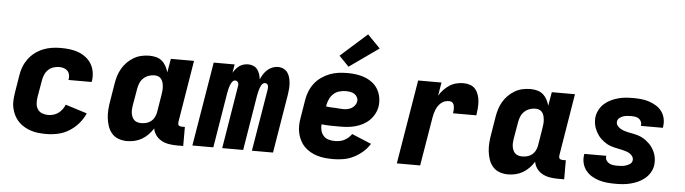

<svg xmlns="http://www.w3.org/2000/svg" viewBox="-48 -994 4297 1205"><g transform="rotate(5 2100.0 -391.5)"><path d="M271 8Q245 8 220.5 5.5Q196 3 173 -4.5Q150 -12 129.5 -24Q109 -36 93 -53Q77 -70 66.5 -91Q56 -112 50.5 -136Q45 -160 46.5 -185Q48 -210 52 -235L70 -345Q74 -373 84.5 -399.5Q95 -426 112.5 -449.5Q130 -473 154 -491Q178 -509 205 -519.5Q232 -530 259.5 -534Q287 -538 315 -538Q344 -538 372 -534.5Q400 -531 425.5 -521.5Q451 -512 472.5 -495.5Q494 -479 508 -456Q522 -433 526.5 -405Q531 -377 527 -349Q526 -347 526 -345.5Q526 -344 525 -342H380Q380 -342 380 -343Q380 -344 380 -344Q383 -359 380 -374Q377 -389 367.5 -399Q358 -409 344 -413.5Q330 -418 315 -418Q297 -418 278.5 -412Q260 -406 246 -392.5Q232 -379 224.5 -361.5Q217 -344 214 -326L195 -216Q192 -196 193.5 -176.5Q195 -157 205 -141.5Q215 -126 233 -119Q251 -112 271 -112Q287 -112 303.5 -116.5Q320 -121 334 -131Q348 -141 359 -155.5Q370 -170 376 -186L512 -143Q497 -108 471.5 -78.5Q446 -49 413 -28.5Q380 -8 343 0Q306 8 271 8Z M778 8Q751 8 725.5 -1Q700 -10 683 -29.5Q666 -49 657.5 -74Q649 -99 646 -125.5Q643 -152 645 -180Q647 -208 652 -235L670 -345Q674 -370 681.5 -394Q689 -418 702 -440.5Q715 -463 734 -482Q753 -501 775.5 -514Q798 -527 823 -532.5Q848 -538 873 -538Q895 -538 916 -532.5Q937 -527 952.5 -513.5Q968 -500 978 -481.5Q988 -463 993 -443L1008 -530H1154L1090 -140Q1089 -134 1089.5 -128.5Q1090 -123 1093.5 -119Q1097 -115 1102.5 -113.5Q1108 -112 1113 -112H1133V8H1093Q1068 8 1043 4Q1018 0 996.5 -11.5Q975 -23 960.5 -42.5Q946 -62 942 -86Q929 -65 911 -46.5Q893 -28 871.5 -15.5Q850 -3 826 2.5Q802 8 778 8ZM859 -112Q875 -112 891 -116.5Q907 -121 920 -131.5Q933 -142 940.5 -157Q948 -172 951 -188L969 -298Q971 -311 972.5 -324.5Q974 -338 973 -351Q972 -364 969 -376Q966 -388 958.5 -398.5Q951 -409 939.5 -413.5Q928 -418 914 -418Q896 -418 878 -411.5Q860 -405 846 -392Q832 -379 824.5 -361.5Q817 -344 814 -326L795 -216Q793 -203 792.5 -190.5Q792 -178 794 -166.5Q796 -155 801 -144Q806 -133 814.5 -125.5Q823 -118 834.5 -115Q846 -112 859 -112Z M1190 0 1278 -530H1410L1401 -477Q1409 -490 1418.5 -501.5Q1428 -513 1440 -521.5Q1452 -530 1466.5 -534Q1481 -538 1494 -538Q1512 -538 1527.5 -531.5Q1543 -525 1553 -512Q1563 -499 1568 -483Q1573 -467 1575 -450Q1582 -467 1592 -483Q1602 -499 1616 -511.5Q1630 -524 1647.5 -531Q1665 -538 1682 -538Q1701 -538 1717 -530.5Q1733 -523 1743 -509Q1753 -495 1757.5 -478Q1762 -461 1763.5 -443Q1765 -425 1763.5 -406.5Q1762 -388 1759 -369L1698 0H1565L1630 -391Q1631 -398 1631 -404.5Q1631 -411 1629 -417Q1627 -423 1622 -426.5Q1617 -430 1610 -430Q1602 -430 1595.5 -424Q1589 -418 1585.5 -410.5Q1582 -403 1579 -395Q1576 -387 1574 -379Q1572 -371 1570.5 -363Q1569 -355 1567 -347L1510 0H1378L1442 -391Q1444 -398 1444 -404.5Q1444 -411 1441.5 -417Q1439 -423 1434 -426.5Q1429 -430 1422 -430Q1414 -430 1408 -424Q1402 -418 1398 -410.5Q1394 -403 1391 -395Q1388 -387 1386 -379Q1384 -371 1382.5 -363Q1381 -355 1379 -347L1322 0Z M2077 8Q2052 8 2026.5 5.5Q2001 3 1977.5 -4Q1954 -11 1933 -23Q1912 -35 1895.5 -51.5Q1879 -68 1868 -89.5Q1857 -111 1851.5 -135Q1846 -159 1846.5 -184.5Q1847 -210 1852 -235L1870 -345Q1874 -373 1885 -400.5Q1896 -428 1914 -451.5Q1932 -475 1957 -492.5Q1982 -510 2009.5 -520.5Q2037 -531 2065 -534.5Q2093 -538 2121 -538Q2150 -538 2178 -534Q2206 -530 2231.5 -520Q2257 -510 2278.5 -493.5Q2300 -477 2313.5 -453.5Q2327 -430 2332 -402Q2337 -374 2333 -346Q2329 -322 2317 -299Q2305 -276 2286.5 -258Q2268 -240 2245 -228Q2222 -216 2197.5 -209.5Q2173 -203 2149 -201Q2125 -199 2101 -199Q2072 -199 2043.5 -199.5Q2015 -200 1986 -203Q1984 -183 1989 -164Q1994 -145 2006.5 -131Q2019 -117 2038 -111.5Q2057 -106 2077 -106Q2092 -106 2107 -108.5Q2122 -111 2136 -118Q2150 -125 2162 -135.5Q2174 -146 2183 -159L2306 -108Q2288 -79 2261.5 -56Q2235 -33 2204.5 -18Q2174 -3 2141.5 2.5Q2109 8 2077 8ZM2113 -310Q2126 -310 2139 -312.5Q2152 -315 2164 -321.5Q2176 -328 2185 -339.5Q2194 -351 2196 -364Q2199 -378 2192.5 -391Q2186 -404 2174.5 -411.5Q2163 -419 2149 -421.5Q2135 -424 2121 -424Q2101 -424 2080.5 -418.5Q2060 -413 2044 -399Q2028 -385 2019 -366Q2010 -347 2006 -327L2005 -317Q2018 -315 2031.5 -314.5Q2045 -314 2058.5 -313.5Q2072 -313 2085.5 -311.5Q2099 -310 2113 -310ZM2123 -578 2061 -642 2228 -791 2308 -709Z M2478 0 2566 -530H2713L2699 -446Q2711 -466 2727.5 -483.5Q2744 -501 2764 -514Q2784 -527 2806.5 -532.5Q2829 -538 2851 -538Q2873 -538 2893.5 -531Q2914 -524 2927 -508Q2940 -492 2946.5 -472Q2953 -452 2954.5 -431Q2956 -410 2954 -387.5Q2952 -365 2949 -344H2802Q2803 -352 2804 -360Q2805 -368 2804.5 -376Q2804 -384 2802.5 -391.5Q2801 -399 2797 -405.5Q2793 -412 2786 -415Q2779 -418 2771 -418Q2758 -418 2745 -414Q2732 -410 2721.5 -401Q2711 -392 2703 -380.5Q2695 -369 2690 -356.5Q2685 -344 2681.5 -331.5Q2678 -319 2676 -306L2625 0Z M3178 8Q3151 8 3125.5 -1Q3100 -10 3083 -29.5Q3066 -49 3057.5 -74Q3049 -99 3046 -125.5Q3043 -152 3045 -180Q3047 -208 3052 -235L3070 -345Q3074 -370 3081.5 -394Q3089 -418 3102 -440.5Q3115 -463 3134 -482Q3153 -501 3175.5 -514Q3198 -527 3223 -532.5Q3248 -538 3273 -538Q3295 -538 3316 -532.5Q3337 -527 3352.5 -513.5Q3368 -500 3378 -481.5Q3388 -463 3393 -443L3408 -530H3554L3490 -140Q3489 -134 3489.5 -128.5Q3490 -123 3493.5 -119Q3497 -115 3502.5 -113.5Q3508 -112 3513 -112H3533V8H3493Q3468 8 3443 4Q3418 0 3396.5 -11.5Q3375 -23 3360.5 -42.5Q3346 -62 3342 -86Q3329 -65 3311 -46.5Q3293 -28 3271.5 -15.5Q3250 -3 3226 2.5Q3202 8 3178 8ZM3259 -112Q3275 -112 3291 -116.5Q3307 -121 3320 -131.5Q3333 -142 3340.5 -157Q3348 -172 3351 -188L3369 -298Q3371 -311 3372.5 -324.5Q3374 -338 3373 -351Q3372 -364 3369 -376Q3366 -388 3358.5 -398.5Q3351 -409 3339.5 -413.5Q3328 -418 3314 -418Q3296 -418 3278 -411.5Q3260 -405 3246 -392Q3232 -379 3224.5 -361.5Q3217 -344 3214 -326L3195 -216Q3193 -203 3192.5 -190.5Q3192 -178 3194 -166.5Q3196 -155 3201 -144Q3206 -133 3214.5 -125.5Q3223 -118 3234.5 -115Q3246 -112 3259 -112Z M3856 8Q3830 8 3803.5 5.5Q3777 3 3752 -4.5Q3727 -12 3705.5 -25Q3684 -38 3668.5 -57.5Q3653 -77 3646.5 -102.5Q3640 -128 3644 -154Q3644 -156 3644.5 -158Q3645 -160 3645 -162H3784Q3784 -161 3784 -160.5Q3784 -160 3783 -159Q3781 -146 3787.5 -134.5Q3794 -123 3805 -116.5Q3816 -110 3829.5 -108Q3843 -106 3856 -106Q3870 -106 3883.5 -107Q3897 -108 3910.5 -112Q3924 -116 3936.5 -124.5Q3949 -133 3951 -147Q3951 -147 3951 -147Q3951 -147 3951 -147Q3953 -160 3946.5 -171Q3940 -182 3929.5 -189Q3919 -196 3907 -200Q3895 -204 3882.5 -207Q3870 -210 3857 -212.5Q3844 -215 3831.5 -218Q3819 -221 3807 -225Q3795 -229 3784 -235Q3773 -241 3763 -248.5Q3753 -256 3744 -264.5Q3735 -273 3727.5 -283Q3720 -293 3714 -304Q3708 -315 3703.5 -326.5Q3699 -338 3696.5 -351Q3694 -364 3693.5 -377Q3693 -390 3695 -403Q3699 -426 3711 -447.5Q3723 -469 3741.5 -485Q3760 -501 3782.5 -511.5Q3805 -522 3827.5 -528Q3850 -534 3873 -536Q3896 -538 3919 -538Q3945 -538 3971 -535.5Q3997 -533 4021 -525Q4045 -517 4066 -504Q4087 -491 4101.5 -471.5Q4116 -452 4121.5 -427Q4127 -402 4123 -376Q4123 -374 4122.5 -372Q4122 -370 4122 -368H3983Q3983 -369 3983.5 -369.5Q3984 -370 3984 -371Q3986 -383 3981 -394.5Q3976 -406 3966 -413Q3956 -420 3943.5 -422Q3931 -424 3919 -424Q3906 -424 3893.5 -423Q3881 -422 3868.5 -418Q3856 -414 3845 -405.5Q3834 -397 3832 -384Q3829 -369 3838 -357Q3847 -345 3859.5 -338Q3872 -331 3886.5 -326.5Q3901 -322 3915 -319.5Q3929 -317 3944 -314Q3959 -311 3972.5 -306.5Q3986 -302 3999 -295Q4012 -288 4023 -279.5Q4034 -271 4044 -261Q4054 -251 4062 -239Q4070 -227 4076 -214Q4082 -201 4085.5 -186.5Q4089 -172 4089.5 -157Q4090 -142 4088 -127Q4084 -103 4071 -81.5Q4058 -60 4038.5 -44Q4019 -28 3996.5 -18Q3974 -8 3950.5 -2Q3927 4 3903.5 6Q3880 8 3856 8Z"/></g></svg>

Font: Iosevka Curly Heavy Extended
Style: Italic
Weight: 900
Width: 7
Italic angle: -9°
Monospace: yes
Designer: Belleve Invis
Foundry: Belleve Invis
Version: Version 11.1.0; ttfautohint (v1.8.3)